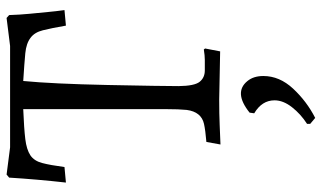

<svg xmlns="http://www.w3.org/2000/svg" viewBox="-218 -471 982 586"><g transform="rotate(-90 273.0 -178.0)"><path d="M232.9 -162.1V-598.1Q173.8 -595.7 141.6 -591.8Q109.4 -587.9 91.8 -576.2Q74.7 -564.5 68.4 -540Q62 -516.1 56.2 -472.2L8.8 -467.8Q18.6 -555.7 23.9 -641.1L33.2 -648.9L116.2 -638.2H425.8L511.2 -648.9L520 -641.1Q521 -608.9 523.9 -579.1Q526.9 -549.8 529.3 -523.4Q531.7 -497.1 535.2 -472.2L487.8 -467.8Q480 -512.7 473.6 -538.1Q467.3 -563.5 450.7 -575.7Q433.6 -588.9 403.3 -591.8Q373 -594.7 318.8 -598.1Q310.1 -508.3 306.6 -340.8Q303.2 -173.3 303.2 -124Q303.7 -75.2 316.4 -59.6Q329.1 -43.9 351.1 -43.9H383.3Q396 -43.9 415 -46.9L418 -43L409.2 2.9L262.2 0Q217.8 0 183.6 1.5Q149.4 2.9 125 3.9L132.8 -39.1Q168 -42 188 -46.4Q224.6 -54.7 230.5 -99.1Q232.9 -122.1 232.9 -162.1ZM259.8 168.9Q259.8 130.4 220.2 106.9L222.2 92.8Q283.7 43.5 318.4 85.9Q334 104.5 334 134.8Q334 184.1 295.4 225.6Q256.8 267.1 206.1 293L188 277.8V268.1Q217.8 249 238.8 222.2Q259.8 195.3 259.8 168.9Z"/></g></svg>

Font: Alegreya-Regular
Style: Regular
Weight: 400
Designer: Juan Pablo del Peral
Foundry: Juan Pablo del Peral
Version: Version 1.003